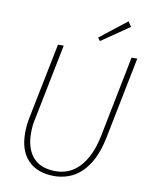

<svg xmlns="http://www.w3.org/2000/svg" viewBox="-93 -911 786 992"><g transform="rotate(10 300.0 -415.0)"><path d="M260 12Q172 12 123 -38Q74 -88 74 -180Q74 -200 75.5 -219Q77 -238 82 -262L162 -660H192L114 -270Q108 -246 106 -226Q104 -206 104 -188Q104 -105 144 -59.5Q184 -14 264 -14Q296 -14 327 -26Q358 -38 384.5 -65Q411 -92 431.5 -134.5Q452 -177 464 -238L548 -660H578L492 -230Q478 -162 454.5 -116Q431 -70 400 -41.5Q369 -13 333 -0.5Q297 12 260 12ZM372 -716 360 -732 500 -842 518 -816Z"/></g></svg>

Font: Source Code Pro ExtraLight
Style: Italic
Weight: 200
Italic angle: -11°
Monospace: yes
Designer: Paul D. Hunt, Teo Tuominen
Foundry: Adobe Systems Incorporated
Version: Version 1.050;PS 1.000;hotconv 16.6.51;makeotf.lib2.5.65220